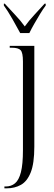

<svg xmlns="http://www.w3.org/2000/svg" viewBox="-20 -786 294 1046"><path d="M4 240V230H11Q41 230 62 212.5Q83 195 94 152Q105 109 105 32V-451Q105 -499 92.5 -512.5Q80 -526 44 -526H33V-536H167V13Q167 104 147.5 153Q128 202 94 221Q60 240 17 240ZM90 -606Q72 -640 47 -683.5Q22 -727 1 -756V-766H6Q34 -735 63 -704.5Q92 -674 115 -642Q138 -674 166.5 -704.5Q195 -735 223 -766H229V-756Q214 -736 198 -709.5Q182 -683 166.5 -656Q151 -629 140 -606Z"/></svg>

Font: Noto Serif Display Condensed Light
Style: Regular
Weight: 300
Width: 3
Designer: Monotype Design Team
Foundry: Monotype Imaging Inc.
Version: Version 2.009